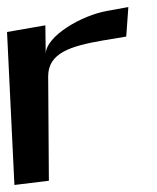

<svg xmlns="http://www.w3.org/2000/svg" viewBox="-75 -492 446 546"><path d="M55 -338 54 -420 -55 -401 -34 34 64 22 62 -275C62 -341 125 -361 218 -377L284 -388L290 -472L230 -461C159 -449 55 -390 55 -338Z"/></svg>

Font: Gamestation Warped
Style: Regular
Weight: 400
Designer: Jonas Hecksher
Foundry: Jonas Hecksher, Playtypeª, e-types AS
Version: Version 1.003